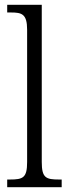

<svg xmlns="http://www.w3.org/2000/svg" viewBox="-20 -780 287 800"><path d="M10 0H237V-32H226C171 -32 154 -39 154 -105V-760H10V-728H25C71 -728 93 -722 93 -656V-105C93 -39 76 -32 21 -32H10Z"/></svg>

Font: Noto Serif Georgian Condensed Light
Style: Regular
Weight: 300
Width: 3
Designer: Monotype Design Team, Akaki Razmadze
Foundry: Google LLC
Version: Version 2.003